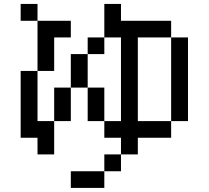

<svg xmlns="http://www.w3.org/2000/svg" viewBox="-20 -796 1040 957"><path d="M83 -692.4V-776.4H167V-692.4ZM83 -109.4V-442.4H167V-692.4H333V-609.4H250V-442.4H167V-192.4H250V-359.4H333V-526.4H417V-609.4H500V-776.4H583V-692.4H833V-609.4H917V-192.4H833V-609.4H667V-192.4H833V-109.4H667V-26.4H583V-109.4H500V-192.4H583V-609.4H500V-526.4H417V-359.4H500V-192.4H417V-359.4H333V-192.4H250V-26.4H167V-109.4ZM583 -26.4V57.6H500V-26.4ZM500 57.6V140.6H333V57.6Z"/></svg>

Font: KH Dot kagurazaka 12
Style: Regular
Weight: 400
Designer: Original version for X68000 by Keitarou Hiraki (http://hp.vector.co.jp/authors/VA000874/) / TrueType conversion by Homem
Version: Version 1.00.20150527